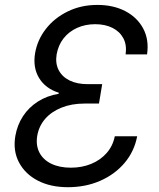

<svg xmlns="http://www.w3.org/2000/svg" viewBox="-20 -758 651 788"><path d="M258.8 10.3Q187 10.3 135 -16.8Q83 -43.9 57.9 -91.6Q32.7 -139.2 43 -200.2Q50.8 -245.1 74.5 -281.2Q98.1 -317.4 135.7 -341.3Q173.3 -365.2 220.7 -373L221.2 -377.4Q167 -394.5 140.6 -437.5Q114.3 -480.5 124 -539.6Q133.3 -594.2 168.2 -639.2Q203.1 -684.1 257.8 -710.9Q312.5 -737.8 379.9 -737.8Q445.3 -737.8 494.4 -712.2Q543.5 -686.5 567.9 -640.6Q592.3 -594.7 583.5 -534.7H495.6Q501 -573.7 486.1 -601.3Q471.2 -628.9 441.2 -643.8Q411.1 -658.7 370.6 -658.7Q329.6 -658.7 295.9 -643.3Q262.2 -627.9 240.7 -600.3Q219.2 -572.8 212.4 -534.7Q206.5 -498 220.7 -470.5Q234.9 -442.9 265.6 -427.7Q296.4 -412.6 340.3 -412.6H399.4L386.2 -333H327.1Q273.9 -333 232.2 -316.2Q190.4 -299.3 165 -269.8Q139.6 -240.2 132.8 -200.7Q126.5 -161.6 141.8 -131.8Q157.2 -102.1 190.7 -85.9Q224.1 -69.8 271 -69.8Q315.9 -69.8 353.8 -85.2Q391.6 -100.6 417.2 -129.4Q442.9 -158.2 451.2 -198.7H543Q531.2 -136.7 491.5 -89.6Q451.7 -42.5 391.6 -16.1Q331.5 10.3 258.8 10.3Z"/></svg>

Font: Inter 20pt
Style: Italic
Weight: 400
Italic angle: -9.3988°
Version: Version 4.001;git-66647c0bb